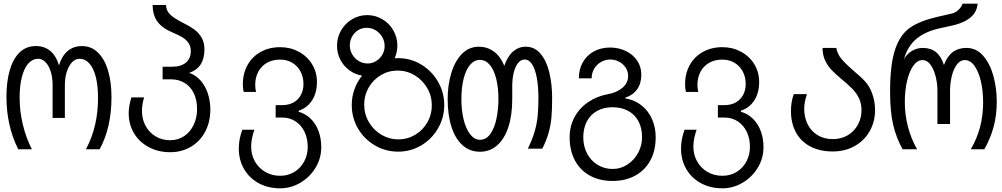

<svg xmlns="http://www.w3.org/2000/svg" viewBox="-20 -810 5440 1042"><path d="M412 -491Q389 -491 370.8 -471.8Q352.5 -452.5 342.2 -419.8Q332 -387 332 -348V-170H265.5V-348Q265.5 -388.5 255.5 -421Q245.5 -453.5 227.5 -472.2Q209.5 -491 187.5 -491Q157 -491 134.2 -466Q111.5 -441 99 -393.2Q86.5 -345.5 86.5 -280Q86.5 -206.5 103.8 -134.5Q121 -62.5 153 0H79Q15 -126.5 15 -285.5Q15 -365.5 32.5 -427.5Q50 -489.5 85.8 -524.8Q121.5 -560 175 -560Q220.5 -560 252.2 -534.2Q284 -508.5 300 -455.5Q316.5 -508 348.2 -534Q380 -560 424 -560Q477 -560 513.2 -523.2Q549.5 -486.5 567.2 -424Q585 -361.5 585 -283.5Q585 -200.5 569.2 -130.5Q553.5 -60.5 521 0H446.5Q480 -63.5 496 -132.2Q512 -201 512 -279Q512 -345 499.8 -392.8Q487.5 -440.5 464.8 -465.8Q442 -491 412 -491Z M678.5 -195Q678.5 -215.5 682 -235.8Q685.5 -256 693 -281.5H762Q750.5 -244 750.5 -206.5Q750.5 -163.5 769.8 -127.5Q789 -91.5 824 -70.2Q859 -49 903.5 -49Q946.5 -49 979.8 -71.5Q1013 -94 1031.2 -132.8Q1049.5 -171.5 1049.5 -218Q1049.5 -266.5 1032.2 -303Q1015 -339.5 982.8 -359.5Q950.5 -379.5 907.5 -379.5H862.5V-448H914.5Q963 -448 989.2 -470.5Q1015.5 -493 1015.5 -532.5Q1015.5 -558 1003.5 -576Q991.5 -594 971 -606.8Q950.5 -619.5 918 -633Q860.5 -657 834.5 -692.5Q808.5 -728 808.5 -783H880.5Q882 -751 905 -729.8Q928 -708.5 972.5 -686.5Q1009 -668.5 1033.8 -650.5Q1058.5 -632.5 1074 -606Q1089.5 -579.5 1089.5 -543Q1089.5 -493 1069.5 -461.2Q1049.5 -429.5 1007 -414.5Q1043.5 -402 1069.2 -372.2Q1095 -342.5 1108.2 -301.8Q1121.5 -261 1121.5 -215.5Q1121.5 -148.5 1093.8 -95.8Q1066 -43 1016.2 -13.5Q966.5 16 903.5 16Q839 16 787.8 -11.2Q736.5 -38.5 707.5 -86.5Q678.5 -134.5 678.5 -195Z M1276 -4Q1276 -54 1295 -106H1360.5Q1343 -56 1343 -14.5Q1343 30 1363.5 66.2Q1384 102.5 1419.8 123.2Q1455.5 144 1500.5 144Q1543.5 144 1577.8 123Q1612 102 1631 66Q1650 30 1650 -13Q1650 -59 1632.5 -95Q1615 -131 1583.8 -151.5Q1552.5 -172 1512.5 -172H1476V-239.5H1512.5Q1547 -239.5 1573 -254Q1599 -268.5 1613 -294.8Q1627 -321 1627 -355Q1627 -391.5 1611.2 -421.5Q1595.5 -451.5 1566.8 -469Q1538 -486.5 1500.5 -486.5Q1459 -486.5 1428.2 -468.8Q1397.5 -451 1381.2 -419.8Q1365 -388.5 1365 -349Q1365 -331.5 1369.5 -311H1302.5Q1298 -330 1298 -353Q1298 -411.5 1323.5 -457.2Q1349 -503 1395.2 -528.5Q1441.5 -554 1500.5 -554Q1555.5 -554 1601.2 -529.5Q1647 -505 1673.5 -461.8Q1700 -418.5 1700 -365.5Q1700 -305 1673 -264.2Q1646 -223.5 1601 -209.5V-203.5Q1637.5 -193 1665.2 -166.5Q1693 -140 1708.2 -100Q1723.5 -60 1723.5 -11Q1723.5 48.5 1692.8 99.8Q1662 151 1610.5 181.5Q1559 212 1500.5 212Q1436 212 1385 184.8Q1334 157.5 1305 108.2Q1276 59 1276 -4Z M1889 -240Q1889 -284.5 1903.5 -325.2Q1918 -366 1945 -399.5Q1906.5 -406 1875.5 -429Q1844.5 -452 1826.8 -486.5Q1809 -521 1809 -561.5Q1809 -607 1831.2 -645.2Q1853.5 -683.5 1891.2 -705.8Q1929 -728 1972.5 -728Q2017 -728 2054.8 -705.8Q2092.5 -683.5 2114.5 -645.5Q2136.5 -607.5 2136.5 -562.5Q2136.5 -527 2122 -494L2140 -494.5Q2208.5 -494.5 2266 -459.8Q2323.5 -425 2357.2 -366.5Q2391 -308 2391 -240Q2391 -171.5 2357.2 -113.2Q2323.5 -55 2266.2 -21Q2209 13 2141 13Q2072.5 13 2014.8 -20.8Q1957 -54.5 1923 -112.5Q1889 -170.5 1889 -240ZM2323.5 -238Q2323.5 -289 2298.5 -332.2Q2273.5 -375.5 2230.8 -401.2Q2188 -427 2137.5 -427Q2088 -427 2046.5 -402Q2005 -377 1980.8 -334.8Q1956.5 -292.5 1956.5 -242.5Q1956.5 -191 1981.8 -147.5Q2007 -104 2049.8 -78.8Q2092.5 -53.5 2142 -53.5Q2191 -53.5 2232.8 -78.2Q2274.5 -103 2299 -145.2Q2323.5 -187.5 2323.5 -238ZM2067.5 -560.5Q2067.5 -587 2054.2 -609.5Q2041 -632 2018.8 -645.5Q1996.5 -659 1970 -659Q1944 -659 1923.2 -646Q1902.5 -633 1890.5 -611Q1878.5 -589 1878.5 -564Q1878.5 -537.5 1891.5 -515Q1904.5 -492.5 1926.8 -479Q1949 -465.5 1975 -465.5Q2000 -465.5 2021.2 -478.5Q2042.5 -491.5 2055 -513.2Q2067.5 -535 2067.5 -560.5Z M2409.5 -272.5Q2409.5 -347 2428.8 -412Q2448 -477 2486.2 -516.8Q2524.5 -556.5 2579 -556.5Q2623.5 -556.5 2659.2 -531Q2695 -505.5 2717 -453Q2734.5 -504.5 2764.5 -530.5Q2794.5 -556.5 2833 -556.5Q2882.5 -556.5 2914.8 -517Q2947 -477.5 2961.8 -414.2Q2976.5 -351 2976.5 -278Q2976.5 -216 2972.8 -173.5Q2969 -131 2957.5 -89.8Q2946 -48.5 2923 -3H2844.5Q2868.5 -52 2881 -94.5Q2893.5 -137 2897.8 -179Q2902 -221 2902 -278Q2902 -340.5 2893.2 -387.8Q2884.5 -435 2867.8 -461Q2851 -487 2827.5 -487Q2807 -487 2791.5 -467.8Q2776 -448.5 2768 -415.5Q2760 -382.5 2760 -342V-272.5Q2760 -184.5 2738.8 -120Q2717.5 -55.5 2678 -21Q2638.5 13.5 2584.5 13.5Q2530.5 13.5 2491 -21.2Q2451.5 -56 2430.5 -120.5Q2409.5 -185 2409.5 -272.5ZM2685 -272.5Q2685 -334.5 2673 -382.8Q2661 -431 2638.2 -458Q2615.5 -485 2584.5 -485Q2553.5 -485 2530.8 -457.8Q2508 -430.5 2496 -382.2Q2484 -334 2484 -272.5Q2484 -211.5 2496.2 -161.2Q2508.5 -111 2531.5 -81.2Q2554.5 -51.5 2585 -51.5Q2620 -51.5 2642.5 -85Q2665 -118.5 2675 -169Q2685 -219.5 2685 -272.5Z M3071.5 -65Q3071.5 -126 3098.5 -175.2Q3125.5 -224.5 3172.8 -256.2Q3220 -288 3279.5 -299Q3327 -307.5 3358 -333.5Q3389 -359.5 3389 -398Q3389 -422.5 3375.5 -443Q3362 -463.5 3339.8 -475.2Q3317.5 -487 3292.5 -487Q3266.5 -487 3243 -474.2Q3219.5 -461.5 3205.2 -438Q3191 -414.5 3191 -385H3121.5Q3121.5 -434.5 3143.2 -472.5Q3165 -510.5 3203.5 -531.2Q3242 -552 3290.5 -552Q3337.5 -552 3376.5 -533.2Q3415.5 -514.5 3438 -481Q3460.5 -447.5 3460.5 -405Q3460.5 -357.5 3438.2 -325.8Q3416 -294 3373.5 -280V-276Q3423.5 -268 3461 -238.5Q3498.5 -209 3518.5 -164Q3538.5 -119 3538.5 -65Q3538.5 7 3509.5 60.5Q3480.5 114 3427.5 143Q3374.5 172 3304.5 172Q3234 172 3181.2 143Q3128.5 114 3100 60.5Q3071.5 7 3071.5 -65ZM3464.5 -65Q3464.5 -115 3445 -151.8Q3425.5 -188.5 3389.2 -208.2Q3353 -228 3304.5 -228Q3255.5 -228 3219.5 -207.5Q3183.5 -187 3164.5 -150.2Q3145.5 -113.5 3145.5 -65Q3145.5 -16 3166.2 23.2Q3187 62.5 3223.5 84.8Q3260 107 3305.5 107Q3348 107 3384.8 83.2Q3421.5 59.5 3443 19.8Q3464.5 -20 3464.5 -65Z M3676 -4Q3676 -54 3695 -106H3760.5Q3743 -56 3743 -14.5Q3743 30 3763.5 66.2Q3784 102.5 3819.8 123.2Q3855.5 144 3900.5 144Q3943.5 144 3977.8 123Q4012 102 4031 66Q4050 30 4050 -13Q4050 -59 4032.5 -95Q4015 -131 3983.8 -151.5Q3952.5 -172 3912.5 -172H3876V-239.5H3912.5Q3947 -239.5 3973 -254Q3999 -268.5 4013 -294.8Q4027 -321 4027 -355Q4027 -391.5 4011.2 -421.5Q3995.5 -451.5 3966.8 -469Q3938 -486.5 3900.5 -486.5Q3859 -486.5 3828.2 -468.8Q3797.5 -451 3781.2 -419.8Q3765 -388.5 3765 -349Q3765 -331.5 3769.5 -311H3702.5Q3698 -330 3698 -353Q3698 -411.5 3723.5 -457.2Q3749 -503 3795.2 -528.5Q3841.5 -554 3900.5 -554Q3955.5 -554 4001.2 -529.5Q4047 -505 4073.5 -461.8Q4100 -418.5 4100 -365.5Q4100 -305 4073 -264.2Q4046 -223.5 4001 -209.5V-203.5Q4037.5 -193 4065.2 -166.5Q4093 -140 4108.2 -100Q4123.5 -60 4123.5 -11Q4123.5 48.5 4092.8 99.8Q4062 151 4010.5 181.5Q3959 212 3900.5 212Q3836 212 3785 184.8Q3734 157.5 3705 108.2Q3676 59 3676 -4Z M4272.5 -209Q4272.5 -232 4276.5 -255.8Q4280.5 -279.5 4288 -299H4359Q4351.5 -275 4348 -256.2Q4344.5 -237.5 4344.5 -219.5Q4344.5 -172.5 4363.5 -135Q4382.5 -97.5 4417.8 -76.2Q4453 -55 4500 -55Q4545.5 -55 4580.8 -76Q4616 -97 4635.8 -133Q4655.5 -169 4655.5 -212Q4655.5 -247.5 4642.2 -275.8Q4629 -304 4606.2 -327.5Q4583.5 -351 4545 -382.5Q4512 -410 4491.2 -432.2Q4470.5 -454.5 4457.2 -483.8Q4444 -513 4444 -550H4518.5Q4524.5 -517.5 4546.2 -491Q4568 -464.5 4613 -425.5Q4653 -392.5 4674.5 -368.5Q4699.5 -342 4714.2 -300.2Q4729 -258.5 4729 -213Q4729 -149 4699.5 -97.5Q4670 -46 4617.8 -17Q4565.5 12 4500 12Q4429.5 12 4378.2 -14.8Q4327 -41.5 4299.8 -91.2Q4272.5 -141 4272.5 -209Z M4810.5 -313Q4810.5 -461 4838 -542Q4865.5 -623 4918.8 -659.8Q4972 -696.5 5065 -718L5147.5 -737Q5166.5 -741.5 5182.8 -757.5Q5199 -773.5 5204 -790H5286Q5282.5 -759 5267.5 -737Q5252 -715 5222 -698.2Q5192 -681.5 5148.5 -671.5L5076 -655.5Q5002.5 -639 4954.8 -600.2Q4907 -561.5 4886 -490Q4903.5 -519 4930.5 -534.5Q4957.5 -550 4987.5 -550Q5031 -550 5059.2 -527.5Q5087.5 -505 5103 -457Q5119.5 -503.5 5150.2 -526.8Q5181 -550 5224.5 -550Q5279 -550 5316.2 -506.8Q5353.5 -463.5 5371.5 -396.8Q5389.5 -330 5389.5 -259Q5389.5 -185 5372.5 -121.8Q5355.5 -58.5 5322 0H5248.5Q5282.5 -58 5299 -121Q5315.5 -184 5315.5 -255Q5315.5 -317 5303.2 -369.2Q5291 -421.5 5268.5 -452.8Q5246 -484 5216 -484Q5190.5 -484 5172.2 -458.8Q5154 -433.5 5145 -395Q5136 -356.5 5136 -318V-137H5067.5V-318Q5067.5 -356.5 5057.8 -395.2Q5048 -434 5029.8 -459Q5011.5 -484 4987.5 -484Q4958.5 -484 4936.5 -453Q4914.5 -422 4902.5 -370Q4890.5 -318 4890.5 -256Q4890.5 -188 4907.5 -122.5Q4924.5 -57 4957 0H4878.5Q4844 -61.5 4827.2 -133.2Q4810.5 -205 4810.5 -313Z"/></svg>

Font: JuliaMono Light
Style: Regular
Weight: 300
Monospace: yes
Designer: cormullion
Foundry: corm
Version: Version 0.054; ttfautohint (v1.8.4)